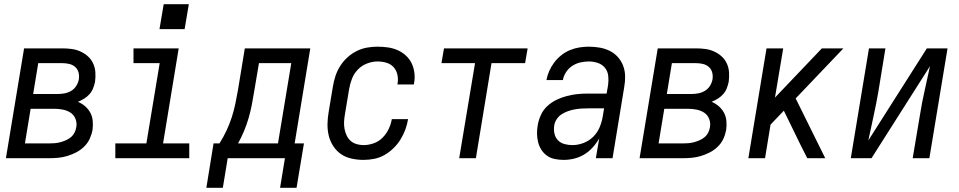

<svg xmlns="http://www.w3.org/2000/svg" viewBox="-20 -749 4540 909"><path d="M8 0 94 -520H276Q298 -520 320 -517Q342 -514 361.5 -505Q381 -496 396.5 -482Q412 -468 421 -448.5Q430 -429 431.5 -407Q433 -385 430 -362Q427 -347 421 -331.5Q415 -316 404 -303.5Q393 -291 378.5 -282Q364 -273 349 -267Q368 -259 383 -246Q398 -233 407.5 -215.5Q417 -198 419 -176.5Q421 -155 418 -134Q414 -112 404.5 -91.5Q395 -71 378 -54.5Q361 -38 340.5 -27.5Q320 -17 298.5 -10.5Q277 -4 255.5 -2Q234 0 212 0ZM137 -304H254Q269 -304 285.5 -307Q302 -310 316.5 -318.5Q331 -327 340.5 -341.5Q350 -356 353 -372Q356 -389 352 -405Q348 -421 336.5 -431.5Q325 -442 309 -446Q293 -450 276 -450H161ZM98 -70H212Q225 -70 238.5 -71Q252 -72 265 -75.5Q278 -79 291 -84.5Q304 -90 315 -99Q326 -108 332.5 -120.5Q339 -133 341 -146Q345 -167 337.5 -186Q330 -205 314 -215.5Q298 -226 278 -230Q258 -234 237 -234H125Z M526 0V-70H673L736 -450H612V-520H826L752 -70H876V0ZM735 -611 755 -729H874L854 -611Z M957 140 991 -70H1019Q1038 -100 1052.5 -131Q1067 -162 1077.5 -194.5Q1088 -227 1094.5 -259.5Q1101 -292 1107 -325L1139 -520H1449L1375 -70H1419L1384 140H1306L1329 0H1058L1035 140ZM1107 -70H1296L1359 -450H1206L1183 -314Q1178 -283 1172 -252Q1166 -221 1157 -190Q1148 -159 1135.5 -129Q1123 -99 1107 -70Z M1701 8Q1673 8 1645 2Q1617 -4 1595 -19Q1573 -34 1558 -57Q1543 -80 1536.5 -106.5Q1530 -133 1530.5 -161.5Q1531 -190 1536 -219L1556 -339Q1560 -364 1568 -388.5Q1576 -413 1590 -435.5Q1604 -458 1624 -476.5Q1644 -495 1668 -507Q1692 -519 1717 -523.5Q1742 -528 1767 -528Q1792 -528 1816.5 -524.5Q1841 -521 1862.5 -511.5Q1884 -502 1901.5 -486Q1919 -470 1929 -449Q1939 -428 1942 -403.5Q1945 -379 1940 -354Q1940 -353 1940 -351.5Q1940 -350 1939 -349H1862Q1862 -350 1862 -350.5Q1862 -351 1862 -352Q1866 -374 1861.5 -395Q1857 -416 1843.5 -431Q1830 -446 1809.5 -452Q1789 -458 1767 -458Q1743 -458 1718 -448.5Q1693 -439 1674.5 -420Q1656 -401 1646.5 -376.5Q1637 -352 1633 -328L1613 -208Q1610 -191 1609 -173.5Q1608 -156 1611 -139.5Q1614 -123 1621 -108Q1628 -93 1639.5 -82.5Q1651 -72 1667.5 -67Q1684 -62 1701 -62Q1725 -62 1749 -70.5Q1773 -79 1791 -97Q1809 -115 1820 -138Q1831 -161 1835 -185H1912Q1908 -160 1899 -135.5Q1890 -111 1876 -88.5Q1862 -66 1842.5 -47Q1823 -28 1800 -15Q1777 -2 1751.5 3Q1726 8 1701 8Z M2154 0 2229 -450H2070L2082 -520H2478L2466 -450H2307L2233 0Z M2649 8Q2628 8 2607.5 4Q2587 0 2571 -11Q2555 -22 2544 -38.5Q2533 -55 2528 -74.5Q2523 -94 2522.5 -115Q2522 -136 2526 -157Q2530 -181 2541 -205Q2552 -229 2571.5 -247Q2591 -265 2615 -276.5Q2639 -288 2664 -294.5Q2689 -301 2713.5 -303.5Q2738 -306 2763 -306H2852L2859 -347Q2862 -369 2859.5 -390.5Q2857 -412 2844 -428Q2831 -444 2810.5 -451Q2790 -458 2768 -458Q2748 -458 2728 -453.5Q2708 -449 2690 -437.5Q2672 -426 2660 -407.5Q2648 -389 2645 -370H2567Q2571 -392 2580.5 -413.5Q2590 -435 2604.5 -454Q2619 -473 2638 -488Q2657 -503 2679 -512Q2701 -521 2723.5 -524.5Q2746 -528 2768 -528Q2794 -528 2819.5 -523.5Q2845 -519 2867 -508Q2889 -497 2905.5 -478.5Q2922 -460 2930.5 -437Q2939 -414 2939.5 -388Q2940 -362 2935 -335L2880 0H2801L2817 -94Q2804 -71 2786 -51Q2768 -31 2745.5 -17.5Q2723 -4 2698 2Q2673 8 2649 8ZM2690 -62Q2716 -62 2742.5 -72Q2769 -82 2789 -102Q2809 -122 2819.5 -148Q2830 -174 2834 -200L2840 -236H2763Q2747 -236 2731.5 -235Q2716 -234 2700 -231Q2684 -228 2668.5 -222.5Q2653 -217 2639 -208Q2625 -199 2615.5 -184.5Q2606 -170 2604 -155Q2601 -135 2605 -116.5Q2609 -98 2621.5 -85Q2634 -72 2652.5 -67Q2671 -62 2690 -62Z M3008 0 3094 -520H3276Q3298 -520 3320 -517Q3342 -514 3361.5 -505Q3381 -496 3396.5 -482Q3412 -468 3421 -448.5Q3430 -429 3431.5 -407Q3433 -385 3430 -362Q3427 -347 3421 -331.5Q3415 -316 3404 -303.5Q3393 -291 3378.5 -282Q3364 -273 3349 -267Q3368 -259 3383 -246Q3398 -233 3407.5 -215.5Q3417 -198 3419 -176.5Q3421 -155 3418 -134Q3414 -112 3404.5 -91.5Q3395 -71 3378 -54.5Q3361 -38 3340.5 -27.5Q3320 -17 3298.5 -10.5Q3277 -4 3255.5 -2Q3234 0 3212 0ZM3137 -304H3254Q3269 -304 3285.5 -307Q3302 -310 3316.5 -318.5Q3331 -327 3340.5 -341.5Q3350 -356 3353 -372Q3356 -389 3352 -405Q3348 -421 3336.5 -431.5Q3325 -442 3309 -446Q3293 -450 3276 -450H3161ZM3098 -70H3212Q3225 -70 3238.5 -71Q3252 -72 3265 -75.5Q3278 -79 3291 -84.5Q3304 -90 3315 -99Q3326 -108 3332.5 -120.5Q3339 -133 3341 -146Q3345 -167 3337.5 -186Q3330 -205 3314 -215.5Q3298 -226 3278 -230Q3258 -234 3237 -234H3125Z M3523 0 3609 -520H3688L3649 -287L3871 -520H3973L3747 -283L3887 0H3802L3772 -59L3691 -225L3628 -159L3602 0Z M4008 0 4094 -520H4172L4138 -312Q4128 -255 4115.5 -198Q4103 -141 4091 -84L4368 -520H4466L4380 0H4301L4336 -208Q4345 -265 4358 -322Q4371 -379 4383 -436L4106 0Z"/></svg>

Font: Iosevka SS04 Oblique
Style: Regular
Weight: 400
Italic angle: -9°
Monospace: yes
Designer: Belleve Invis
Foundry: Belleve Invis
Version: Version 19.0.0; ttfautohint (v1.8.4)